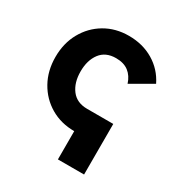

<svg xmlns="http://www.w3.org/2000/svg" viewBox="-163 -641 882 931"><g transform="rotate(30 278.0 -175.5)"><path d="M293 12.7Q218.8 12.7 160.2 -21.7Q101.6 -56.2 67.9 -116.5Q34.2 -176.8 34.2 -253.9Q34.2 -331.1 67.9 -391.4Q101.6 -451.7 159.9 -486.1Q218.3 -520.5 292.5 -520.5Q370.1 -520.5 430.4 -484.6Q490.7 -448.7 522 -384.8L402.3 -315.4Q390.1 -354 363 -374.8Q335.9 -395.5 292.5 -395.5Q234.4 -395.5 204.6 -356Q174.8 -316.4 174.8 -253.9Q174.8 -191.4 204.8 -151.9Q234.9 -112.3 293 -112.3H439.5V170.9H293Z"/></g></svg>

Font: Giphurs
Style: Bold
Weight: 700
Version: Version 0.920; ttfautohint (v1.8.4.7-5d5b)